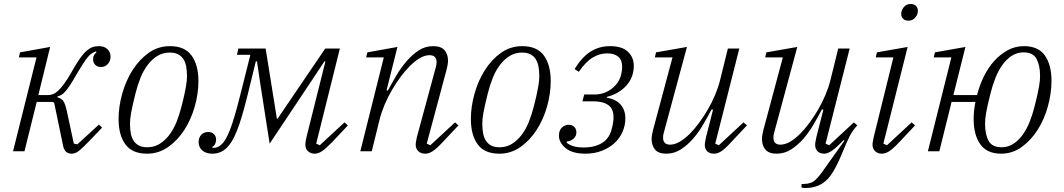

<svg xmlns="http://www.w3.org/2000/svg" viewBox="-20 -754 5305 957"><path d="M337 12Q321 12 310.5 3.5Q300 -5 295 -25L250 -242L243 -246H163L102 0H45L162 -468H74L80 -493L230 -520L171 -280H218Q231 -280 243.5 -284.5Q256 -289 269.5 -301.5Q283 -314 299 -335.5Q315 -357 335 -392Q358 -433 375.5 -458.5Q393 -484 409 -498.5Q425 -513 440 -518.5Q455 -524 473 -524Q499 -524 515 -509.5Q531 -495 531 -472Q531 -450 517.5 -435Q504 -420 483 -420Q465 -420 454.5 -431Q444 -442 444 -458Q444 -471 449 -479.5Q454 -488 461 -493L458 -498Q447 -494 437 -487.5Q427 -481 416.5 -468Q406 -455 392.5 -434Q379 -413 360 -381Q342 -349 329 -329.5Q316 -310 305.5 -298Q295 -286 286 -281Q277 -276 266 -273V-269Q286 -264 295.5 -250.5Q305 -237 313 -201L348 -38L366 -35L473 -133L489 -118L424 -50Q392 -17 374 -2.5Q356 12 337 12Z M714 -20Q748 -20 775 -36.5Q802 -53 823.5 -81Q845 -109 860 -146.5Q875 -184 885 -225Q894 -259 899 -283Q904 -307 907 -323.5Q910 -340 911 -352Q912 -364 912 -375Q912 -401 908 -422.5Q904 -444 894 -459.5Q884 -475 867.5 -483.5Q851 -492 826 -492Q792 -492 765 -475.5Q738 -459 716.5 -431Q695 -403 680 -365.5Q665 -328 655 -287Q646 -252 641 -228.5Q636 -205 633 -188.5Q630 -172 629 -160Q628 -148 628 -137Q628 -111 632 -89.5Q636 -68 646 -52.5Q656 -37 672.5 -28.5Q689 -20 714 -20ZM713 12Q639 12 605 -34.5Q571 -81 571 -161Q571 -222 589 -286.5Q607 -351 640.5 -404Q674 -457 721 -490.5Q768 -524 827 -524Q901 -524 935 -477Q969 -430 969 -350Q969 -288 951 -224Q933 -160 899.5 -107.5Q866 -55 818.5 -21.5Q771 12 713 12Z M1038 12Q1007 12 988.5 -4Q970 -20 970 -46Q970 -68 983 -82Q996 -96 1018 -96Q1036 -96 1046.5 -85.5Q1057 -75 1057 -58Q1057 -32 1037 -21L1041 -17H1046Q1068 -17 1087 -37Q1096 -46 1105.5 -62Q1115 -78 1126 -106Q1137 -134 1149.5 -176.5Q1162 -219 1178 -282L1228 -481H1161L1168 -512H1304L1360 -163H1364L1601 -512H1674L1556 -38L1574 -30L1697 -144L1714 -129L1636 -46Q1604 -13 1585 -0.5Q1566 12 1549 12Q1529 12 1515.5 0Q1502 -12 1502 -33Q1502 -41 1504 -52Q1506 -63 1508 -72L1602 -448H1597L1524 -338L1324 -38L1277 -339L1261 -448H1255L1216 -288Q1200 -223 1186.5 -177.5Q1173 -132 1160.5 -101Q1148 -70 1136 -50.5Q1124 -31 1111 -18Q1081 12 1038 12Z M2100 12Q2078 12 2065 -0.5Q2052 -13 2052 -33Q2052 -41 2054 -51Q2056 -61 2058 -71L2152 -418Q2156 -431 2156 -444Q2156 -479 2121 -479Q2098 -479 2073 -464.5Q2048 -450 2022 -424Q1999 -401 1976.5 -370.5Q1954 -340 1933.5 -305Q1913 -270 1897 -232Q1881 -194 1872 -158L1833 0H1776L1893 -468H1805L1811 -493L1961 -520L1907 -305L1913 -302Q1932 -338 1955.5 -377.5Q1979 -417 2007 -449.5Q2035 -482 2067.5 -503Q2100 -524 2139 -524Q2178 -524 2195.5 -504Q2213 -484 2213 -452Q2213 -441 2211 -430Q2209 -419 2206 -407L2107 -38L2125 -30L2248 -144L2265 -129L2187 -46Q2154 -11 2135.5 0.5Q2117 12 2100 12Z M2470 -20Q2504 -20 2531 -36.5Q2558 -53 2579.5 -81Q2601 -109 2616 -146.5Q2631 -184 2641 -225Q2650 -259 2655 -283Q2660 -307 2663 -323.5Q2666 -340 2667 -352Q2668 -364 2668 -375Q2668 -401 2664 -422.5Q2660 -444 2650 -459.5Q2640 -475 2623.5 -483.5Q2607 -492 2582 -492Q2548 -492 2521 -475.5Q2494 -459 2472.5 -431Q2451 -403 2436 -365.5Q2421 -328 2411 -287Q2402 -252 2397 -228.5Q2392 -205 2389 -188.5Q2386 -172 2385 -160Q2384 -148 2384 -137Q2384 -111 2388 -89.5Q2392 -68 2402 -52.5Q2412 -37 2428.5 -28.5Q2445 -20 2470 -20ZM2469 12Q2395 12 2361 -34.5Q2327 -81 2327 -161Q2327 -222 2345 -286.5Q2363 -351 2396.5 -404Q2430 -457 2477 -490.5Q2524 -524 2583 -524Q2657 -524 2691 -477Q2725 -430 2725 -350Q2725 -288 2707 -224Q2689 -160 2655.5 -107.5Q2622 -55 2574.5 -21.5Q2527 12 2469 12Z M2898 12Q2833 12 2799.5 -15.5Q2766 -43 2766 -78Q2766 -104 2780.5 -118Q2795 -132 2814 -132Q2833 -132 2843 -121Q2853 -110 2853 -95Q2853 -75 2838.5 -62.5Q2824 -50 2806 -49L2804 -43Q2816 -33 2836 -26Q2856 -19 2890 -19Q2944 -19 2981 -41.5Q3018 -64 3030 -115Q3038 -144 3038 -170Q3038 -212 3011.5 -230.5Q2985 -249 2937 -249H2883L2892 -283H2943Q2990 -283 3026.5 -310Q3063 -337 3074 -375Q3081 -399 3081 -422Q3081 -455 3061.5 -471.5Q3042 -488 3006 -488Q2969 -488 2934 -467Q2899 -446 2865 -396L2844 -410Q2881 -470 2924 -497Q2967 -524 3020 -524Q3081 -524 3110 -496Q3139 -468 3139 -426Q3139 -369 3102.5 -328Q3066 -287 3005 -271L3004 -267Q3049 -260 3073 -233Q3097 -206 3097 -164Q3097 -129 3083 -97Q3069 -65 3043 -41Q3017 -17 2980 -2.5Q2943 12 2898 12Z M3301 12Q3262 12 3245 -8.5Q3228 -29 3228 -61Q3228 -72 3230 -83Q3232 -94 3235 -106L3332 -468H3244L3250 -493L3404 -520L3289 -94Q3285 -81 3285 -68Q3285 -33 3320 -33Q3343 -33 3368 -47.5Q3393 -62 3419 -88Q3441 -110 3464 -141Q3487 -172 3507.5 -207Q3528 -242 3544 -280Q3560 -318 3569 -354L3608 -512H3665L3545 -38L3563 -30L3686 -144L3703 -129L3625 -46Q3593 -11 3574.5 0.5Q3556 12 3539 12Q3517 12 3505 0Q3493 -12 3493 -32Q3493 -40 3495.5 -52.5Q3498 -65 3500 -74L3534 -207L3527 -209Q3508 -173 3485 -133.5Q3462 -94 3434 -62Q3406 -30 3373 -9Q3340 12 3301 12Z M3996 183Q3989 183 3984.5 182.5Q3980 182 3975 181V163H3985Q4023 163 4044 143Q4065 123 4088 89L4189 -53L4185 -56Q4147 -16 4125.5 -2Q4104 12 4089 12Q4067 12 4055 0Q4043 -12 4043 -32Q4043 -40 4045.5 -52.5Q4048 -65 4050 -74L4084 -207L4077 -209Q4058 -173 4035 -133.5Q4012 -94 3984 -62Q3956 -30 3923 -9Q3890 12 3851 12Q3812 12 3795 -8.5Q3778 -29 3778 -61Q3778 -72 3780 -83Q3782 -94 3785 -106L3882 -468H3794L3800 -493L3954 -520L3839 -94Q3835 -81 3835 -68Q3835 -33 3870 -33Q3893 -33 3918 -47.5Q3943 -62 3969 -88Q3991 -110 4014 -141Q4037 -172 4057.5 -207Q4078 -242 4094 -280Q4110 -318 4119 -354L4158 -512H4215L4095 -38L4113 -30L4236 -144L4253 -129Q4229 -103 4214.5 -74Q4200 -45 4185 -8Q4162 49 4142 85.5Q4122 122 4104 140Q4061 183 3996 183Z M4375 12Q4355 12 4342 -0.5Q4329 -13 4329 -33Q4329 -41 4331 -51Q4333 -61 4335 -71L4433 -468H4345L4351 -493L4504 -520L4383 -38L4401 -30L4524 -144L4541 -129L4463 -46Q4431 -12 4412 0Q4393 12 4375 12ZM4508 -651Q4490 -651 4481 -661Q4472 -671 4472 -684Q4472 -688 4472.5 -692Q4473 -696 4475 -702Q4480 -715 4491 -724.5Q4502 -734 4519 -734Q4537 -734 4546 -724Q4555 -714 4555 -701Q4555 -697 4554.5 -693Q4554 -689 4552 -683Q4547 -670 4536 -660.5Q4525 -651 4508 -651Z M4970 12Q4900 12 4866.5 -34.5Q4833 -81 4833 -161Q4833 -202 4842 -246H4723L4662 0H4605L4722 -468H4634L4640 -493L4792 -520L4732 -280H4850Q4862 -328 4883.5 -372Q4905 -416 4935 -449.5Q4965 -483 5002.5 -503.5Q5040 -524 5084 -524Q5155 -524 5188 -477.5Q5221 -431 5221 -352Q5221 -290 5203.5 -225.5Q5186 -161 5153 -108.5Q5120 -56 5073.5 -22Q5027 12 4970 12ZM4972 -20Q5004 -20 5030 -36.5Q5056 -53 5076.5 -81Q5097 -109 5112 -146.5Q5127 -184 5137 -225Q5146 -259 5151 -282.5Q5156 -306 5159 -323Q5162 -340 5163 -352.5Q5164 -365 5164 -376Q5164 -428 5146.5 -460.5Q5129 -493 5082 -493Q5050 -493 5024 -476.5Q4998 -460 4977.5 -432Q4957 -404 4942 -366.5Q4927 -329 4917 -288Q4908 -254 4903 -230.5Q4898 -207 4895 -190Q4892 -173 4891 -160.5Q4890 -148 4890 -137Q4890 -84 4907.5 -52Q4925 -20 4972 -20Z"/></svg>

Font: IBM Plex Serif Light
Style: Italic
Weight: 300
Italic angle: -14°
Designer: Mike Abbink, Paul van der Laan, Pieter van Rosmalen
Foundry: Bold Monday
Version: Version 3.001